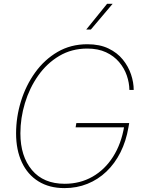

<svg xmlns="http://www.w3.org/2000/svg" viewBox="-20 -967 744 997"><path d="M314.9 9.8Q235.8 9.8 179.4 -25.4Q123 -60.5 93.3 -124.5Q63.5 -188.5 63.5 -274.4Q63.5 -358.9 88.9 -441.2Q114.3 -523.4 162.4 -590.3Q210.4 -657.2 278.8 -697.3Q347.2 -737.3 433.6 -737.3Q497.6 -737.3 543.2 -715.3Q588.9 -693.4 617.7 -657.7Q646.5 -622.1 660.4 -580.6Q674.3 -539.1 674.3 -500H651.9Q651.4 -537.1 638.4 -575Q625.5 -612.8 598.6 -644.5Q571.8 -676.3 530.5 -695.6Q489.3 -714.8 433.1 -714.8Q352.1 -714.8 287.6 -676.5Q223.1 -638.2 178.2 -574.2Q133.3 -510.3 109.6 -432.1Q85.9 -354 85.9 -274.4Q85.9 -155.8 145.8 -84.2Q205.6 -12.7 315.9 -12.7Q395.5 -12.7 460 -49.3Q524.4 -85.9 567.1 -153.1Q609.9 -220.2 625 -311.5L634.3 -305.7H372.6L376.5 -328.1H650.9L647 -305.7Q634.8 -233.9 605.5 -175.8Q576.2 -117.7 532.7 -76.2Q489.3 -34.7 434.1 -12.5Q378.9 9.8 314.9 9.8ZM427.7 -813.5 536.1 -947.3H564.9L451.7 -813.5Z"/></svg>

Font: Inter 24pt Thin
Style: Italic
Weight: 250
Italic angle: -9.3988°
Version: Version 4.001;git-66647c0bb